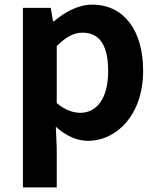

<svg xmlns="http://www.w3.org/2000/svg" viewBox="-20 -594 684 829"><path d="M79 215H225V45L221 -47C264 -8 311 14 360 14C483 14 598 -97 598 -289C598 -461 516 -574 378 -574C318 -574 260 -542 213 -502H209L199 -560H79ZM327 -107C297 -107 261 -118 225 -149V-395C264 -434 298 -453 336 -453C413 -453 447 -394 447 -287C447 -165 395 -107 327 -107Z"/></svg>

Font: Noto Sans Mono CJK JP Bold
Style: Regular
Weight: 700
Designer: Ryoko NISHIZUKA (kana & ideographs); Paul D. Hunt (Latin, Greek & Cyrillic); Wenlong ZHANG (bopomofo); Sandoll Communica
Foundry: Adobe Systems Incorporated
Version: Version 1.004;PS 1.004;hotconv 1.0.82;makeotf.lib2.5.63406